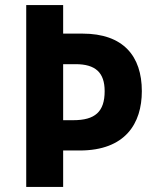

<svg xmlns="http://www.w3.org/2000/svg" viewBox="-20 -734 615 754"><path d="M537 -376C537 -514 464 -602 304 -602H228V-714H83V0H228V-143H293C472 -143 537 -249 537 -376ZM268 -262H228V-482H277C355 -482 391 -449 391 -376C391 -295 353 -262 268 -262Z"/></svg>

Font: Noto Sans Sinhala UI SemiCondensed
Style: Bold
Weight: 700
Width: 4
Designer: Jelle Bosma - Monotype Design Team
Foundry: Monotype Imaging Inc.
Version: Version 2.006